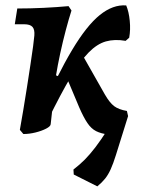

<svg xmlns="http://www.w3.org/2000/svg" viewBox="-20 -484 527 705"><path d="M337.4 200.3 250.8 156.8 249.7 138.5Q272.9 120.6 291.4 102Q309.9 83.3 330.2 56.9Q350.4 30.5 377.3 -11.5L450.3 -57.6L405.6 85.4Q395.8 116.7 386.6 137.1Q377.5 157.4 366 171.8Q354.5 186.2 337.4 200.3ZM157.2 -45.8 126.1 -63.9Q191.3 -211.1 244.7 -300.4Q298.1 -389.8 346.4 -428.8Q394.7 -467.8 443.4 -464.1Q453.2 -441 456.4 -407.8Q459.7 -374.7 454.4 -345.5L441.3 -334Q401.3 -341 368.8 -331.9Q336.3 -322.7 305.4 -291.2Q274.6 -259.6 239.1 -200Q203.6 -140.3 157.2 -45.8ZM65.8 8.1 52.9 -7.2Q58.5 -39 65.5 -80Q72.6 -121 79.1 -164.1Q85.7 -207.3 91.7 -246.2Q97.8 -285.2 101.5 -313.7Q105.2 -342.2 106.1 -353.6Q107.9 -375.5 99.3 -385.2Q90.6 -394.9 69 -394.9H34.3L43.5 -452.8Q91.1 -452.8 140.4 -455.2Q189.7 -457.6 231.7 -461.5L242.5 -445.4Q232.7 -415.1 221.7 -373.6Q210.7 -332.1 201.2 -288.3Q191.8 -244.6 185.7 -207.3L202.4 -200.6L175.1 -109.6L166.1 -28Q165.6 -20 149.3 -11.6Q133 -3.2 110.1 2.5Q87.3 8.1 65.8 8.1ZM378.8 10Q351.2 6.8 333 -2.4Q314.8 -11.6 300.9 -32.3Q286.9 -53 271 -89.4L222.9 -203.9L288.1 -272.8L365 -137.2Q382.6 -106.7 399.2 -94.2Q415.9 -81.7 446 -76.6L450.3 -57.6Q433.2 -37.2 415.8 -20.8Q398.5 -4.5 378.8 10Z"/></svg>

Font: Alegreya
Style: Italic
Weight: 400
Italic angle: -7°
Designer: Juan Pablo del Peral
Foundry: Huerta Tipografica
Version: Version 2.009